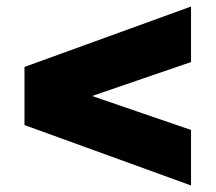

<svg xmlns="http://www.w3.org/2000/svg" viewBox="-20 -644 660 588"><path d="M565 -454 262 -350 565 -246V-76L55 -261V-439L565 -624Z"/></svg>

Font: AtCorfu Sans
Style: AtCorfu Sans Black
Weight: 900
Designer: Kostas Teopoulos
Foundry: Kostas Teopoulos
Version: Version 1.00 July 8, 2025, initial release